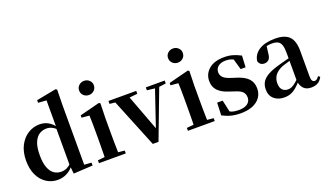

<svg xmlns="http://www.w3.org/2000/svg" viewBox="-78 -1333 3161 1864"><g transform="rotate(-20 1502.5 -401.5)"><path d="M268 16Q204 16 152 -18Q100 -52 70 -114.5Q40 -177 40 -263Q40 -352 73 -417Q106 -482 161.5 -517Q217 -552 282 -552Q333 -552 373.5 -528Q414 -504 448 -454H457L440 -437Q413 -466 386.5 -478.5Q360 -491 332 -491Q291 -491 257.5 -470Q224 -449 203.5 -400Q183 -351 183 -268Q183 -189 202 -140Q221 -91 253.5 -69Q286 -47 326 -47Q357 -47 384 -59.5Q411 -72 438 -101L457 -81H446Q413 -34 368 -9Q323 16 268 16ZM432 11 423 -81V-83V-457L427 -468V-747L342 -753V-780L546 -819L560 -810L557 -653V-35L631 -30V0Z M697 0V-30L804 -40H866L974 -30V0ZM768 0Q769 -25 769.5 -67Q770 -109 770.5 -154.5Q771 -200 771 -235V-308Q771 -358 770.5 -394Q770 -430 768 -466L689 -473V-497L896 -550L909 -542L905 -388V-235Q905 -200 905.5 -154.5Q906 -109 907 -67Q908 -25 909 0ZM833 -655Q802 -655 779.5 -675.5Q757 -696 757 -729Q757 -760 779.5 -780.5Q802 -801 833 -801Q864 -801 886.5 -780.5Q909 -760 909 -729Q909 -696 886.5 -675.5Q864 -655 833 -655Z M1252 3 1033 -536H1180L1343 -101H1322L1327 -115L1470 -536H1515L1311 3ZM990 -506V-536H1277V-506L1171 -495H1087ZM1376 -506V-536H1571V-506L1490 -495H1470Z M1616 0V-30L1723 -40H1785L1893 -30V0ZM1687 0Q1688 -25 1688.5 -67Q1689 -109 1689.5 -154.5Q1690 -200 1690 -235V-308Q1690 -358 1689.5 -394Q1689 -430 1687 -466L1608 -473V-497L1815 -550L1828 -542L1824 -388V-235Q1824 -200 1824.5 -154.5Q1825 -109 1826 -67Q1827 -25 1828 0ZM1752 -655Q1721 -655 1698.5 -675.5Q1676 -696 1676 -729Q1676 -760 1698.5 -780.5Q1721 -801 1752 -801Q1783 -801 1805.5 -780.5Q1828 -760 1828 -729Q1828 -696 1805.5 -675.5Q1783 -655 1752 -655Z M2158 16Q2104 16 2059 4.5Q2014 -7 1971 -30L1976 -160H2033L2064 -21L2016 -26V-62Q2048 -41 2078 -30.5Q2108 -20 2149 -20Q2209 -20 2240.5 -43Q2272 -66 2272 -107Q2272 -141 2251.5 -164Q2231 -187 2171 -205L2115 -224Q2050 -244 2012.5 -282.5Q1975 -321 1975 -382Q1975 -456 2031 -504Q2087 -552 2190 -552Q2239 -552 2278 -540.5Q2317 -529 2359 -507L2353 -388H2302L2264 -521L2306 -508V-477Q2276 -498 2251 -507Q2226 -516 2193 -516Q2143 -516 2114.5 -493Q2086 -470 2086 -432Q2086 -402 2107.5 -379.5Q2129 -357 2186 -339L2242 -321Q2320 -296 2354.5 -256.5Q2389 -217 2389 -158Q2389 -105 2361.5 -66Q2334 -27 2283 -5.5Q2232 16 2158 16Z M2607 16Q2544 16 2503.5 -19.5Q2463 -55 2463 -118Q2463 -161 2482 -193.5Q2501 -226 2545.5 -251.5Q2590 -277 2665 -298Q2705 -309 2754.5 -322Q2804 -335 2844 -344V-319Q2804 -309 2764 -297.5Q2724 -286 2697 -277Q2643 -255 2616 -220.5Q2589 -186 2589 -136Q2589 -90 2611 -67.5Q2633 -45 2670 -45Q2686 -45 2704.5 -52.5Q2723 -60 2747.5 -79.5Q2772 -99 2805 -135L2821 -82H2786Q2757 -51 2731.5 -29Q2706 -7 2676.5 4.5Q2647 16 2607 16ZM2886 15Q2835 15 2808 -14.5Q2781 -44 2775 -94V-97V-381Q2775 -435 2765 -464.5Q2755 -494 2732 -506Q2709 -518 2670 -518Q2644 -518 2617 -512Q2590 -506 2554 -491L2616 -516L2606 -439Q2603 -396 2584.5 -378Q2566 -360 2540 -360Q2491 -360 2479 -406Q2489 -474 2549.5 -513Q2610 -552 2715 -552Q2815 -552 2860.5 -506Q2906 -460 2906 -356V-95Q2906 -60 2915 -47Q2924 -34 2940 -34Q2951 -34 2961 -41Q2971 -48 2985 -67L3002 -53Q2984 -17 2956 -1Q2928 15 2886 15Z"/></g></svg>

Font: Noto Serif TC
Style: Bold
Weight: 700
Designer: Ryoko NISHIZUKA 西塚涼子 (kana & ideographs); Frank Grießhammer (Latin, Greek & Cyrillic); Wenlong ZHANG 张文龙 (bopomofo); San
Foundry: Adobe
Version: Version 2.002-H1;hotconv 1.1.0;makeotfexe 2.6.0